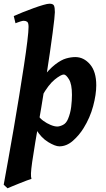

<svg xmlns="http://www.w3.org/2000/svg" viewBox="-31 -762 564 1026"><path d="M483.4 -306.2Q483.4 -257.3 466.8 -195.1Q450.2 -132.8 415.5 -77.1Q392.1 -39.1 358.4 -9.5Q324.7 20 286.1 20Q264.2 20 226.3 -2.9Q188.5 -25.9 161.1 -71.8L174.3 -143.6Q182.6 -129.4 200.7 -116.2Q218.8 -103 239.3 -94.5Q259.8 -85.9 274.9 -85.9Q288.1 -85.9 305.4 -94.5Q322.8 -103 332.5 -126.5Q345.2 -156.7 349.4 -190.9Q353.5 -225.1 353.5 -254.9Q353.5 -312.5 337.6 -338.1Q321.8 -363.8 310.1 -363.8Q294.9 -363.8 261.5 -336.9Q228 -310.1 192.4 -246.6L189.5 -338.9Q231.4 -392.6 263.9 -417.5Q296.4 -442.4 322.5 -449.7Q348.6 -457 371.6 -457Q416.5 -457 450 -418.2Q483.4 -379.4 483.4 -306.2ZM262.2 -696.8Q262.2 -677.2 250.2 -585.7Q238.3 -494.1 215.1 -345Q191.9 -195.8 157.7 -2.9Q146.5 64 140.9 104Q135.3 144 134.5 164.3Q133.8 184.6 137.2 193.8Q129.9 195.8 111.8 202.6Q93.8 209.5 72.5 218Q51.3 226.6 33.4 233.9Q15.6 241.2 9.3 244.1L-11.2 225.1Q-0.5 167 13.4 88.9Q27.3 10.7 42.5 -76.4Q57.6 -163.6 71.5 -249.8Q85.4 -335.9 96.9 -411.1Q108.4 -486.3 115 -540.8Q121.6 -595.2 121.6 -618.2Q121.6 -640.6 114 -645.8Q106.4 -650.9 95.7 -650.9Q89.8 -650.9 79.3 -647.7Q68.8 -644.5 60.3 -641.1Q51.8 -637.7 51.8 -637.7L42.5 -676.3Q63 -685.5 91.3 -696.8Q119.6 -708 148.4 -718.5Q177.2 -729 200.2 -735.6Q223.1 -742.2 233.4 -742.2Q252.9 -742.2 257.6 -731.7Q262.2 -721.2 262.2 -696.8Z"/></svg>

Font: Gentium Book Plus
Style: Bold Italic
Weight: 700
Italic angle: -8°
Designer: Victor Gaultney, Annie Olsen, Iska Routamaa, Becca Hirsbrunner
Foundry: SIL International
Version: Version 6.101